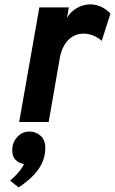

<svg xmlns="http://www.w3.org/2000/svg" viewBox="-20 -544 512 856"><path d="M65.5 0 155.5 -511H287L278.5 -464Q293.5 -491 322.2 -507.8Q351 -524.5 382 -524.5Q432.5 -524.5 472.5 -483.5L433.5 -362Q417 -377 395.5 -385.5Q374 -394 352.5 -394Q325.5 -394 303.8 -381Q282 -368 267.2 -343.5Q252.5 -319 246.5 -285L197 0ZM63 291.5 25 261.5Q37.5 250.5 49 239Q60.5 227.5 70.2 214.8Q80 202 87 187.5Q65 184 49.8 169.2Q34.5 154.5 34.5 126.5Q34.5 91 56.8 66.8Q79 42.5 111 42.5Q139.5 42.5 160.8 61Q182 79.5 182 116Q182 146 170.5 175.5Q159 205 132.8 233.8Q106.5 262.5 63 291.5Z"/></svg>

Font: Overpass ExtraBold
Style: Italic
Weight: 800
Italic angle: -10°
Designer: Delve Withrington, Dave Bailey, Thomas Jockin
Foundry: Delve Fonts LLC
Version: Version 4.000